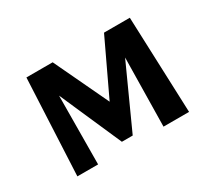

<svg xmlns="http://www.w3.org/2000/svg" viewBox="-91 -570 793 722"><g transform="rotate(-30 305.5 -209.0)"><path d="M63 0 83 -418H156L153 0ZM437 0 443 -364 483 -388 320 -29H273L129 -357L136 -418H197L322 -154H295L420 -418H532L548 0Z"/></g></svg>

Font: Ysabeau
Style: Bold
Weight: 700
Designer: Christian Thalmann (Catharsis Fonts)
Version: Version 2.000;gftools[0.9.27.dev2+g8671c4b]